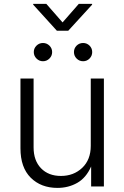

<svg xmlns="http://www.w3.org/2000/svg" viewBox="-20 -943 629 971"><path d="M270.5 7.3Q187.5 7.3 135.5 -44.2Q83.5 -95.7 83.5 -192.9V-545.9H149.9V-197.8Q149.9 -130.9 187.5 -92Q225.1 -53.2 288.1 -53.2Q352.5 -53.2 395.8 -94.2Q439 -135.3 439 -205.6V-545.9H505.4V0H440.9V-101.1Q415.5 -43.5 370.6 -18.1Q325.7 7.3 270.5 7.3ZM214.4 -923.3 296.4 -829.6 378.4 -923.3H445.8V-919.4L325.2 -787.6H267.6L147.9 -919.4V-923.3ZM197.3 -633.3Q178.2 -633.3 164.6 -647Q150.9 -660.6 150.9 -679.7Q150.9 -698.7 164.6 -712.2Q178.2 -725.6 197.3 -725.6Q216.3 -725.6 230 -712.2Q243.7 -698.7 243.7 -679.7Q243.7 -660.6 230 -647Q216.3 -633.3 197.3 -633.3ZM400.4 -633.3Q380.9 -633.3 367.4 -647Q354 -660.6 354 -679.7Q354 -698.7 367.4 -712.2Q380.9 -725.6 400.4 -725.6Q419.4 -725.6 432.9 -712.2Q446.3 -698.7 446.3 -679.7Q446.3 -660.6 432.9 -647Q419.4 -633.3 400.4 -633.3Z"/></svg>

Font: Inter Light
Style: Regular
Weight: 300
Designer: Rasmus Andersson
Foundry: rsms
Version: Version 4.000;git-a52131595